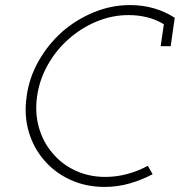

<svg xmlns="http://www.w3.org/2000/svg" viewBox="-20 -728 708 756"><path d="M612.6 -546H652L668 -658Q631 -682 587 -695Q543 -708 492 -708Q418 -708 349 -679.5Q280 -651 225 -603Q170 -554 132.5 -488.5Q95 -423 85 -349Q74 -275 93 -210Q112 -145 154 -97Q196 -48 257 -20Q318 8 392 8Q443 8 490 -5.5Q537 -19 581 -42L562 -75.1Q523.2 -54.1 480.9 -42.8Q438.7 -31.4 395.1 -31.4Q330.4 -31.4 276.7 -56.4Q223.1 -81.4 187 -124.9Q150 -167.5 133.4 -225.2Q116.8 -282.9 126 -348.5Q135.2 -414.1 168 -472.3Q200.7 -530.5 250.4 -574.4Q299.3 -617.8 360.2 -643.2Q421 -668.6 486.5 -668.6Q525 -668.6 560 -659.7Q594.9 -650.9 625.2 -632.6Z"/></svg>

Font: Josefin Slab Thin
Style: Italic
Weight: 100
Italic angle: -12°
Designer: Santiago Orozco
Foundry: Typemade
Version: Version 2.000